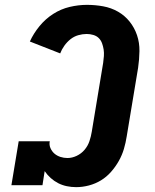

<svg xmlns="http://www.w3.org/2000/svg" viewBox="-20 -763 640 791"><path d="M294 8Q274 8 255 4Q236 0 219.5 -8.5Q203 -17 189 -29.5Q175 -42 164 -58L155 0H27L57 -181H185Q182 -166 188 -152.5Q194 -139 204.5 -130Q215 -121 229 -116.5Q243 -112 258 -112Q277 -112 296 -121Q315 -130 328.5 -146Q342 -162 348.5 -181.5Q355 -201 358 -220L405 -504Q407 -518 408 -532Q409 -546 407 -559Q405 -572 400.5 -584.5Q396 -597 387 -606Q378 -615 364.5 -619Q351 -623 337 -623Q320 -623 302.5 -618Q285 -613 270.5 -601.5Q256 -590 245 -574.5Q234 -559 228 -543L103 -592Q118 -625 142.5 -655Q167 -685 199 -705.5Q231 -726 267 -734.5Q303 -743 338 -743Q372 -743 405 -737Q438 -731 466 -715Q494 -699 514 -674Q534 -649 544.5 -618Q555 -587 554.5 -552.5Q554 -518 549 -484L502 -201Q498 -175 490.5 -149.5Q483 -124 469.5 -100Q456 -76 437.5 -55Q419 -34 396 -20Q373 -6 346.5 1Q320 8 294 8Z"/></svg>

Font: Iosevka Etoile Heavy
Style: Italic
Weight: 900
Italic angle: -9°
Designer: Belleve Invis
Foundry: Belleve Invis
Version: Version 22.1.2; ttfautohint (v1.8.4)